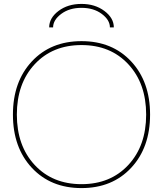

<svg xmlns="http://www.w3.org/2000/svg" viewBox="-20 -950 832 980"><path d="M561 -810H541Q541 -848 499.5 -879Q458 -910 396 -910Q334 -910 292.5 -879Q251 -848 251 -810H231Q231 -858 278.5 -894Q326 -930 396 -930Q465 -930 513 -894Q561 -858 561 -810ZM142.5 -636.5Q239 -740 396 -740Q553 -740 649.5 -636.5Q746 -533 746 -365Q746 -197 649.5 -93.5Q553 10 396 10Q239 10 142.5 -93.5Q46 -197 46 -365Q46 -533 142.5 -636.5ZM157 -108Q248 -10 396 -10Q544 -10 635 -108Q726 -206 726 -365Q726 -524 635 -622Q544 -720 396 -720Q248 -720 157 -622Q66 -524 66 -365Q66 -206 157 -108Z"/></svg>

Font: M PLUS 1p Thin
Style: Regular
Weight: 250
Version: Version 1.062